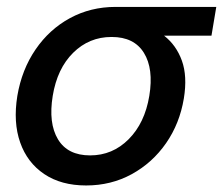

<svg xmlns="http://www.w3.org/2000/svg" viewBox="-20 -536 659 567"><path d="M234.4 11.7Q160.6 11.7 110.6 -22Q60.5 -55.7 39.6 -115.2Q18.6 -174.8 31.2 -252.9Q44.4 -330.6 85 -389.9Q125.5 -449.2 186.5 -482.4Q247.6 -515.6 321.3 -515.6H618.7L604.5 -430.7H464.4Q500.5 -402.8 517.1 -356.9Q533.7 -311 522.9 -245.1Q510.7 -171.4 470.5 -113.3Q430.2 -55.2 369.1 -21.7Q308.1 11.7 234.4 11.7ZM310.1 -426.8H309.1Q243.2 -426.8 196 -380.1Q148.9 -333.5 135.7 -252.9Q122.6 -172.4 151.1 -124.8Q179.7 -77.1 246.1 -77.1Q312.5 -77.1 360.1 -125Q407.7 -172.9 420.9 -252.9Q434.1 -333 405 -379.9Q376 -426.8 310.1 -426.8Z"/></svg>

Font: Inter Display Medium
Style: Italic
Weight: 500
Italic angle: -9.39999°
Designer: Rasmus Andersson
Foundry: rsms
Version: Version 4.000;git-a52131595